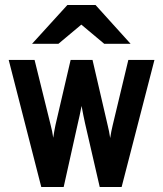

<svg xmlns="http://www.w3.org/2000/svg" viewBox="-20 -752 656 772"><path d="M146 0 15 -511H119L184 -248Q187.5 -235 189.8 -223.2Q192 -211.5 194 -198Q196.5 -213 198.2 -224.2Q200 -235.5 203 -249L264 -511H352L413 -248Q416 -235.5 418.5 -223.5Q421 -211.5 423 -197Q425.5 -211.5 427.5 -223Q429.5 -234.5 433 -248L496 -511H601L469 0H381L322 -256Q319 -269 315 -289.2Q311 -309.5 308 -326Q305 -309.5 300.5 -289.2Q296 -269 293 -256L236 0ZM109 -576 251 -732H364L505 -576H399L307 -653L215 -576Z"/></svg>

Font: Overpass Mono
Style: Bold
Weight: 700
Monospace: yes
Designer: Delve Withrington, Dave Bailey
Foundry: Delve Fonts LLC
Version: Version 4.000